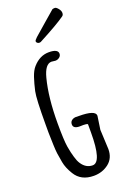

<svg xmlns="http://www.w3.org/2000/svg" viewBox="-165 -915 642 976"><g transform="rotate(-20 156.0 -427.0)"><path d="M22.5 0ZM255.9 -860.4Q261.7 -862.3 269 -862.3Q276.4 -862.3 286.6 -849.9Q296.9 -837.4 296.9 -825.7Q296.9 -814 289.6 -809.1Q251.5 -781.2 144 -724.6Q140.1 -722.7 134.8 -722.7Q129.4 -722.7 124.5 -726.6Q119.6 -730.5 119.6 -735.8Q119.6 -741.2 133.5 -754.2Q147.5 -767.1 196.5 -809.1Q245.6 -851.1 255.9 -860.4ZM274.9 -200.7 279.8 -94.7Q279.8 -45.4 245.4 -18.8Q210.9 7.8 165 7.8Q95.7 7.8 64.5 -43.9Q42 -80.6 36.1 -113Q30.3 -145.5 27.8 -163.1Q25.4 -180.7 24.4 -210.4Q22.5 -252 22.5 -277.3V-320.3Q22.5 -461.4 30.8 -498.8Q39.1 -536.1 49.8 -568.4Q60.5 -600.6 76.2 -618.2Q113.8 -661.1 163.1 -661.1Q212.4 -661.1 212.4 -635.7Q212.4 -624 202.6 -616.5Q192.9 -608.9 180.7 -608.9L159.7 -611.3Q125 -611.3 107.4 -543Q82 -445.3 82 -307.1Q82 -212.9 88.1 -177.5Q94.2 -142.1 101.6 -118.2Q108.4 -93.8 118.2 -79.1Q141.1 -44.4 177.2 -44.4Q225.6 -44.4 225.6 -203.6V-249.5Q218.3 -253.4 202.1 -253.4L182.6 -252.9Q147.9 -252.9 147.9 -275.9Q147.9 -290 158 -297.4Q168 -304.7 182.1 -304.7V-304.2H195.8Q285.6 -304.2 285.6 -273.4Z"/></g></svg>

Font: Amatic
Style: Bold
Weight: 700
Width: 3
Version: Version 2.000; ttfautohint (v0.92-dirty) -l 8 -r 50 -G 50 -x